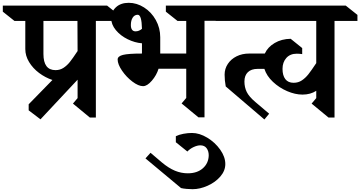

<svg xmlns="http://www.w3.org/2000/svg" viewBox="-93 -826 2563 1366"><path d="M752 -677H589V10H546L426 -89L459 -128V-259L195 23L111 -41V-84L280 -257Q229 -274 185 -307Q141 -340 114 -384.5Q87 -429 87 -477V-677H10L-73 -743V-786H669L752 -720ZM216 -677V-442Q216 -327 302 -327Q334 -327 359 -343.5Q384 -360 404 -385Q424 -410 459 -463L458 -677Z M1362 -678V9H1319L1199 -90L1232 -129V-337H1035Q1021 -291 987.5 -252Q954 -213 925 -213Q892 -213 849 -245.5Q806 -278 775 -323.5Q744 -369 744 -403Q744 -426 782 -435.5Q820 -445 917 -445V-518Q866 -522 815 -547Q764 -572 731 -612Q698 -652 698 -697Q698 -743 732 -774.5Q766 -806 823 -806Q880 -806 932 -773Q984 -740 1015.5 -683.5Q1047 -627 1047 -561V-445H1232V-677H1170L1087 -743V-786H1442L1525 -720V-678ZM871 -603Q896 -603 917 -621Q915 -721 887 -721Q864 -721 851 -700.5Q838 -680 838 -648Q838 -626 846.5 -614.5Q855 -603 871 -603Z M1510 341Q1510 389 1474.5 430Q1439 471 1384 495.5Q1329 520 1277 520Q1259 520 1235 518Q1211 516 1195 512L942 301L978 261L1059 330Q1107 370 1151.5 388.5Q1196 407 1243 407Q1310 407 1350.5 371Q1391 335 1392 279Q1392 249 1377 228.5Q1362 208 1332 208Q1311 208 1285 220Q1259 232 1240 252L1158 186V143Q1180 132 1211.5 126Q1243 120 1273 120Q1326 120 1381.5 153.5Q1437 187 1473.5 238.5Q1510 290 1510 341Z M2450 -677H2287V10H2244L2124 -89L2157 -128V-180Q2116 -153 2059 -153Q2007 -153 1950 -177.5Q1893 -202 1848.5 -244Q1804 -286 1788 -336H1740Q1695 -336 1670.5 -312.5Q1646 -289 1646 -246Q1646 -205 1662.5 -171.5Q1679 -138 1724 -100L1822 -17L1788 24L1513 -211Q1505 -254 1505 -295Q1505 -337 1528 -371.5Q1551 -406 1590.5 -425.5Q1630 -445 1679 -445H1791Q1812 -491 1861 -520Q1910 -549 1975 -550L2057 -484V-441Q2037 -444 2019 -444Q1971 -444 1944 -413.5Q1917 -383 1917 -336Q1917 -289 1937 -263Q1957 -237 1996 -237Q2029 -237 2054.5 -254Q2080 -271 2101 -297.5Q2122 -324 2157 -377V-677H1442L1363 -743V-786H2367L2450 -720Z"/></svg>

Font: Inknut Antiqua Medium
Style: Regular
Weight: 500
Designer: Claus Eggers Sørensen
Foundry: Claus Eggers Sørensen
Version: Version 1.003; ttfautohint (v1.8.2) -l 8 -r 50 -G 200 -x 14 